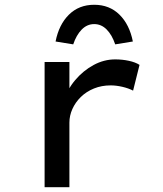

<svg xmlns="http://www.w3.org/2000/svg" viewBox="-20 -785 685 805"><path d="M167 0V-525H271V-343L248 -362Q262 -410 295.5 -449.5Q329 -489 372.5 -512.5Q416 -536 463 -536Q493 -536 520.5 -530Q548 -524 565 -513L538 -405Q519 -415 493 -421Q467 -427 444 -427Q406 -427 374 -414Q342 -401 319 -378.5Q296 -356 283.5 -328Q271 -300 271 -271V0ZM287 -599 213 -611Q227 -682 269 -723.5Q311 -765 375 -765Q439 -765 481 -723.5Q523 -682 537 -611L463 -599Q450 -638 427.5 -661Q405 -684 375 -684Q345 -684 322.5 -661Q300 -638 287 -599Z"/></svg>

Font: Lexend Mega
Style: Regular
Weight: 400
Designer: Bonnie Shaver-Troup, Thomas Jockin
Foundry: Lexend
Version: Version 1.007